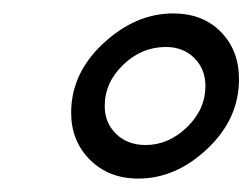

<svg xmlns="http://www.w3.org/2000/svg" viewBox="-20 -726 376 286"><path d="M186 -460Q142 -460 114 -488Q86 -516 86 -558Q86 -617 134 -661.5Q182 -706 238 -706Q282 -706 309 -678.5Q336 -651 336 -608Q336 -549 289 -504.5Q242 -460 186 -460ZM197 -510Q231 -510 258.5 -536.5Q286 -563 286 -598Q286 -623 269.5 -639.5Q253 -656 227 -656Q191 -656 163.5 -629.5Q136 -603 136 -568Q136 -543 153 -526.5Q170 -510 197 -510Z"/></svg>

Font: Comic Neue
Style: Italic
Weight: 400
Italic angle: -12°
Designer: Craig Rozynski
Foundry: Craig Rozynski
Version: Version 2.003